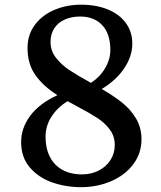

<svg xmlns="http://www.w3.org/2000/svg" viewBox="-20 -776 675 807"><path d="M95.7 -574.2Q95.7 -630.9 127.2 -672.4Q158.7 -713.9 210.2 -735.1Q261.7 -756.3 320.3 -756.3Q384.3 -756.3 433.1 -736.3Q481.9 -716.3 509 -679.2Q536.1 -642.1 536.1 -592.8Q536.1 -539.6 502.2 -489Q468.3 -438.5 407.7 -401.9Q458.5 -372.6 494.1 -344Q529.8 -315.4 552.2 -277.1Q574.7 -238.8 574.7 -190.9Q574.7 -131.3 539.8 -85.2Q504.9 -39.1 446.5 -14.2Q388.2 10.7 320.3 10.7Q256.8 10.7 199.5 -9.3Q142.1 -29.3 105.5 -72Q68.8 -114.7 68.8 -178.7Q68.8 -237.8 106.9 -289.3Q145 -340.8 221.2 -376Q162.1 -413.6 128.9 -460.2Q95.7 -506.8 95.7 -574.2ZM443.8 -565.9Q443.8 -633.8 409.7 -670.2Q375.5 -706.5 316.9 -706.5Q279.8 -706.5 251.5 -693.6Q223.1 -680.7 207.8 -656.5Q192.4 -632.3 192.4 -599.6Q192.4 -563 214.8 -533.7Q237.3 -504.4 271 -481.9Q304.7 -459.5 362.3 -427.7Q399.9 -452.1 421.9 -489.5Q443.8 -526.9 443.8 -565.9ZM171.4 -200.7Q171.4 -153.8 189 -118.2Q206.5 -82.5 241.2 -62.7Q275.9 -43 325.2 -43Q362.3 -43 393.8 -58.6Q425.3 -74.2 443.8 -102.5Q462.4 -130.9 462.4 -166.5Q462.4 -203.1 441.7 -231.2Q420.9 -259.3 389.9 -279.5Q358.9 -299.8 304.7 -328.6L264.2 -350.6Q222.7 -325.7 197 -286.6Q171.4 -247.6 171.4 -200.7Z"/></svg>

Font: Merriweather
Style: Regular
Weight: 400
Designer: Eben Sorkin
Foundry: Eben Sorkin
Version: Version 1.584; ttfautohint (v1.6)